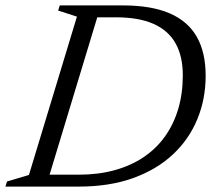

<svg xmlns="http://www.w3.org/2000/svg" viewBox="-37 -690 787 710"><path d="M254 -44Q326 -44 386.2 -60.5Q446.5 -77 493.5 -108.5Q540.5 -140 572.8 -185Q605 -230 622 -287Q639 -344 639 -412Q639 -481.5 612.5 -529.2Q586 -577 531.2 -601.5Q476.5 -626 391 -626H275L289.5 -670H417Q522.5 -670 590.2 -640.8Q658 -611.5 690.8 -553.8Q723.5 -496 723.5 -410Q723.5 -324.5 693 -250Q662.5 -175.5 603 -119.5Q543.5 -63.5 456 -31.8Q368.5 0 254.5 0H84.5L99 -44ZM247.5 -628.5 178 -651 184 -670H336L133 0H-17L-11 -19L70 -43Z"/></svg>

Font: Newsreader 16pt
Style: Italic
Weight: 400
Italic angle: -17°
Designer: Hugues Gentile
Foundry: Production Type
Version: Version 1.003